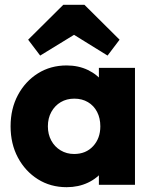

<svg xmlns="http://www.w3.org/2000/svg" viewBox="-20 -768 635 798"><path d="M257 10Q190 10 137.5 -23Q85 -56 54.5 -113Q24 -170 24 -243Q24 -316 54.5 -373Q85 -430 137.5 -463Q190 -496 257 -496Q306 -496 345.5 -477Q385 -458 410 -424.5Q435 -391 438 -348V-138Q435 -95 410.5 -61.5Q386 -28 346 -9Q306 10 257 10ZM288 -128Q337 -128 367 -160.5Q397 -193 397 -243Q397 -277 383.5 -303Q370 -329 345.5 -343.5Q321 -358 289 -358Q257 -358 232.5 -343.5Q208 -329 193.5 -303Q179 -277 179 -243Q179 -210 193 -184Q207 -158 232 -143Q257 -128 288 -128ZM391 0V-131L414 -249L391 -367V-486H541V0ZM147 -537 97 -603 243 -748H331L477 -603L427 -537L230 -659H346Z"/></svg>

Font: Outfit-Bold
Style: Bold
Weight: 700
Designer: Rodrigo Fuenzalida
Foundry: fragTYPE
Version: Version 1.000